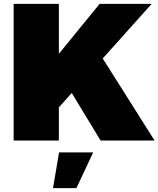

<svg xmlns="http://www.w3.org/2000/svg" viewBox="-20 -721 813 985"><path d="M507 -421 758 -701H491L282 -445V-701H50V0H282V-170L348 -244L496 0H773ZM252 244H372L458 61H283Z"/></svg>

Font: Montserrat arm Black
Style: Regular
Weight: 900
Designer: Julieta Ulanovsky
Foundry: Julieta Ulanovsky
Version: Version 6.000;PS 006.000;hotconv 1.0.88;makeotf.lib2.5.64775